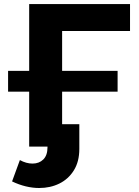

<svg xmlns="http://www.w3.org/2000/svg" viewBox="-20 -720 681 943"><path d="M123.3 0V-700H618.6V-567.7H285.1V0ZM172.4 203.4Q140.4 203.4 106.7 195.3Q73 187.2 39.3 171L77.6 66.2Q109 83.4 139.7 83.4Q172.3 83.4 192.8 63.1Q213.3 42.8 213.3 2.8V-30.5L259.6 0H123.3V-110.1H369.6V11.4Q369.6 73.7 342.7 116.8Q315.8 159.8 271.4 181.6Q226.9 203.4 172.4 203.4ZM19.7 -269.9V-372.1H557.6V-269.9Z"/></svg>

Font: Montserrat Alternates Thin
Style: Regular
Weight: 100
Designer: Julieta Ulanovsky
Foundry: Julieta Ulanovsky
Version: Version 9.000